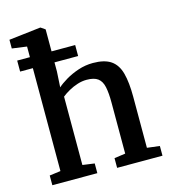

<svg xmlns="http://www.w3.org/2000/svg" viewBox="-119 -915 901 1012"><g transform="rotate(-15 331.5 -409.5)"><path d="M101.5 -61V-740.5L21 -751.5V-799L193 -819H195.5L219.5 -802.5V-573L214.5 -487.5Q232.5 -504 263.5 -522.5Q294.5 -541 333.5 -554Q372.5 -567 413.5 -567Q477 -567 511.8 -543Q546.5 -519 560 -468.8Q573.5 -418.5 573.5 -340V-61.5L642 -53V0H394.5V-53L455 -61.5V-340Q455 -392 448 -425.2Q441 -458.5 420.5 -474.2Q400 -490 358.5 -490Q334 -490 308.8 -482Q283.5 -474 260.8 -461.2Q238 -448.5 221.5 -435V-62L286.5 -53V0H41V-53ZM32 -682.5H348.5V-622.5H32Z"/></g></svg>

Font: Merriweather 20pt SemiBold
Style: Regular
Weight: 600
Version: Version 2.100